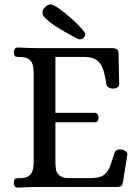

<svg xmlns="http://www.w3.org/2000/svg" viewBox="-20 -850 634 873"><path d="M493 -631Q504 -631 511.5 -626Q519 -621 519 -607L522 -467Q522 -457 512.5 -452Q503 -447 495 -447Q484 -447 475 -451.5Q466 -456 464 -465Q459 -499 452.5 -522.5Q446 -546 435.5 -561Q425 -576 408.5 -583Q392 -590 366 -591H232V-337H413Q421 -336 424.5 -329Q428 -322 428 -314Q428 -306 424.5 -300Q421 -294 413 -294H232V-105Q233 -95 234 -83.5Q235 -72 241.5 -62Q248 -52 262 -45.5Q276 -39 302 -40H394Q420 -41 436.5 -46.5Q453 -52 464 -65.5Q475 -79 483 -101Q491 -123 501 -156Q505 -166 514.5 -169Q524 -172 535 -170Q543 -168 551.5 -162.5Q560 -157 559 -147L539 -21Q536 -7 529.5 -3.5Q523 0 510 0H180Q150 0 121.5 0.5Q93 1 60 3Q51 3 47 -4Q43 -11 43 -19Q44 -36 50.5 -38Q57 -40 68 -40Q92 -40 105 -46.5Q118 -53 124 -64Q130 -75 131.5 -89Q133 -103 133 -117V-514Q133 -528 131.5 -542Q130 -556 124 -567Q118 -578 105 -584.5Q92 -591 68 -591Q57 -591 50.5 -593Q44 -595 43 -612Q43 -620 47 -627Q51 -634 60 -634Q93 -632 121 -631.5Q149 -631 179 -631ZM334 -673Q314 -683 286.5 -698.5Q259 -714 233.5 -730.5Q208 -747 190.5 -763Q173 -779 173 -792Q173 -806 185.5 -818Q198 -830 210 -830Q222 -830 248 -811.5Q274 -793 300.5 -769.5Q327 -746 347.5 -724Q368 -702 368 -695Q368 -686 360.5 -678.5Q353 -671 343 -671Q337 -671 334 -673Z"/></svg>

Font: Alice
Style: Regular
Weight: 400
Designer: Cyreal (www.cyreal.org)
Foundry: Cyreal (www.cyreal.org)
Version: Version 1.010